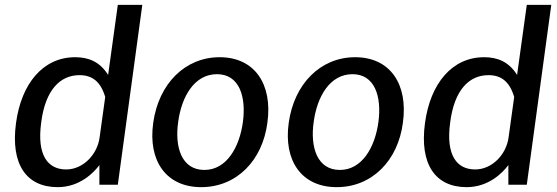

<svg xmlns="http://www.w3.org/2000/svg" viewBox="-20 -762 2296 792"><path d="M218 10C309 10 367 -50 390 -81V0H466L567 -742H466L426 -453C392 -507 346 -526 290 -526C158 -526 68 -418 46 -254C23 -84 89 10 218 10ZM253 -63C179 -63 131 -119 150 -257C167 -391 228 -452 308 -452C360 -452 395 -426 414 -362L391 -196C382 -125 323 -63 253 -63Z M810 10C956 10 1063 -100 1083 -256C1105 -414 1031 -526 886 -526C743 -526 634 -416 612 -255C590 -99 665 10 810 10ZM823 -61C729 -61 700 -155 715 -259C729 -364 782 -456 875 -456C967 -456 996 -364 982 -259C968 -155 915 -61 823 -61Z M1369 10C1515 10 1622 -100 1642 -256C1664 -414 1590 -526 1445 -526C1302 -526 1193 -416 1171 -255C1149 -99 1224 10 1369 10ZM1382 -61C1288 -61 1259 -155 1274 -259C1288 -364 1341 -456 1434 -456C1526 -456 1555 -364 1541 -259C1527 -155 1474 -61 1382 -61Z M1905 10C1996 10 2054 -50 2077 -81V0H2153L2254 -742H2153L2113 -453C2079 -507 2033 -526 1977 -526C1845 -526 1755 -418 1733 -254C1710 -84 1776 10 1905 10ZM1940 -63C1866 -63 1818 -119 1837 -257C1854 -391 1915 -452 1995 -452C2047 -452 2082 -426 2101 -362L2078 -196C2069 -125 2010 -63 1940 -63Z"/></svg>

Font: United Sans Medium
Style: Italic
Weight: 500
Italic angle: -8°
Designer: Pablo Impallari, Rodrigo Fuenzalida (Modified by Dan O. Williams)
Version: Version 1.000;PS 001.000;hotconv 1.0.88;makeotf.lib2.5.64775